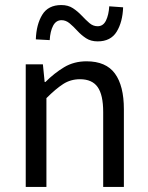

<svg xmlns="http://www.w3.org/2000/svg" viewBox="-20 -741 587 761"><path d="M82 0V-486H150L157 -416H160Q195 -451 234 -474.5Q273 -498 323 -498Q400 -498 435.5 -449.5Q471 -401 471 -308V0H389V-297Q389 -365 367 -396Q345 -427 297 -427Q260 -427 230.5 -408Q201 -389 164 -352V0ZM367 -577Q340 -577 321 -589.5Q302 -602 286.5 -619Q271 -636 256 -648.5Q241 -661 224 -661Q202 -661 190.5 -639Q179 -617 177 -582L122 -585Q124 -644 147.5 -682.5Q171 -721 223 -721Q250 -721 269 -708.5Q288 -696 304 -679Q320 -662 334.5 -649.5Q349 -637 367 -637Q389 -637 400 -659.5Q411 -682 413 -716L468 -712Q466 -654 442.5 -615.5Q419 -577 367 -577Z"/></svg>

Font: .
Style: 
Weight: 400
Designer: Paul D. Hunt, Dalton Maag
Foundry: Dalton Maag Ltd
Version: Version 1.200